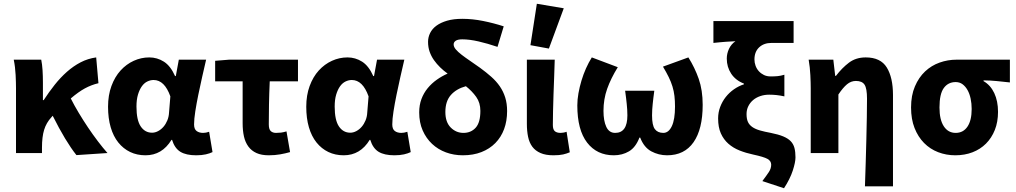

<svg xmlns="http://www.w3.org/2000/svg" viewBox="-20 -813 5397 1020"><path d="M386 11Q328 -62 260 -198Q258 -195 253 -190Q226 -161 214.5 -123.5Q203 -86 203 -29V0H65V-344Q65 -373 63 -415Q61 -457 53 -496H199Q204 -472 206 -440.5Q208 -409 208 -374V-281H212Q240 -324 270.5 -362.5Q301 -401 335.5 -431.5Q370 -462 408.5 -482Q447 -502 491 -508L503 -371Q465 -362 431 -343.5Q397 -325 356 -290Q374 -254 398 -214Q422 -174 447.5 -136Q473 -98 500 -62.5Q527 -27 551 0Z M753 12Q708 12 671.5 -5.5Q635 -23 608.5 -56Q582 -89 568 -137Q554 -185 554 -246Q554 -307 572 -356Q590 -405 620.5 -438.5Q651 -472 690.5 -490Q730 -508 773 -508Q815 -508 850.5 -485.5Q886 -463 910 -409H914L930 -496H1075Q1065 -453 1054 -404.5Q1043 -356 1033.5 -309.5Q1024 -263 1017.5 -221.5Q1011 -180 1011 -152Q1011 -127 1024.5 -117Q1038 -107 1059 -107Q1074 -107 1091 -113L1109 -5Q1095 2 1073.5 7Q1052 12 1022 12Q969 12 938.5 -6.5Q908 -25 894 -70H891Q841 12 753 12ZM788 -108Q804 -108 820 -116.5Q836 -125 848.5 -139.5Q861 -154 869 -173.5Q877 -193 878 -215L885 -301Q854 -388 796 -388Q779 -388 762.5 -380Q746 -372 733.5 -354.5Q721 -337 713 -310.5Q705 -284 705 -247Q705 -175 727.5 -141.5Q750 -108 788 -108Z M1408 12Q1369 12 1342.5 0Q1316 -12 1299.5 -34.5Q1283 -57 1276 -88Q1269 -119 1269 -158V-381H1123V-490L1197 -496H1563V-381H1413Q1410 -316 1409 -256.5Q1408 -197 1408 -152Q1408 -126 1418.5 -116.5Q1429 -107 1446 -107Q1460 -107 1472.5 -108.5Q1485 -110 1502 -115L1521 -5Q1497 2 1468.5 7Q1440 12 1408 12Z M1806 12Q1761 12 1724.5 -5.5Q1688 -23 1661.5 -56Q1635 -89 1621 -137Q1607 -185 1607 -246Q1607 -307 1625 -356Q1643 -405 1673.5 -438.5Q1704 -472 1743.5 -490Q1783 -508 1826 -508Q1868 -508 1903.5 -485.5Q1939 -463 1963 -409H1967L1983 -496H2128Q2118 -453 2107 -404.5Q2096 -356 2086.5 -309.5Q2077 -263 2070.5 -221.5Q2064 -180 2064 -152Q2064 -127 2077.5 -117Q2091 -107 2112 -107Q2127 -107 2144 -113L2162 -5Q2148 2 2126.5 7Q2105 12 2075 12Q2022 12 1991.5 -6.5Q1961 -25 1947 -70H1944Q1894 12 1806 12ZM1841 -108Q1857 -108 1873 -116.5Q1889 -125 1901.5 -139.5Q1914 -154 1922 -173.5Q1930 -193 1931 -215L1938 -301Q1907 -388 1849 -388Q1832 -388 1815.5 -380Q1799 -372 1786.5 -354.5Q1774 -337 1766 -310.5Q1758 -284 1758 -247Q1758 -175 1780.5 -141.5Q1803 -108 1841 -108Z M2439 12Q2391 12 2349 -3.5Q2307 -19 2275.5 -48.5Q2244 -78 2225.5 -120Q2207 -162 2207 -216Q2207 -255 2219 -287Q2231 -319 2252 -344.5Q2273 -370 2300.5 -389.5Q2328 -409 2358 -422Q2337 -437 2318.5 -455Q2300 -473 2285.5 -493.5Q2271 -514 2262.5 -538Q2254 -562 2254 -591Q2254 -615 2265 -637.5Q2276 -660 2298.5 -676.5Q2321 -693 2355 -703Q2389 -713 2436 -713Q2490 -713 2547 -701.5Q2604 -690 2656 -673L2623 -564Q2570 -582 2522 -593Q2474 -604 2436 -604Q2412 -604 2401 -596.5Q2390 -589 2390 -577Q2390 -564 2401.5 -550.5Q2413 -537 2432.5 -522Q2452 -507 2477 -490Q2502 -473 2530 -453Q2563 -429 2590 -405Q2617 -381 2635.5 -354Q2654 -327 2664 -295Q2674 -263 2674 -223Q2674 -170 2658 -127Q2642 -84 2611.5 -53Q2581 -22 2537.5 -5Q2494 12 2439 12ZM2442 -107Q2482 -107 2507 -134.5Q2532 -162 2532 -224Q2532 -267 2510 -298Q2488 -329 2455 -355Q2404 -341 2375 -308Q2346 -275 2346 -218Q2346 -164 2374.5 -135.5Q2403 -107 2442 -107Z M2920 12Q2879 12 2851.5 0Q2824 -12 2808 -33.5Q2792 -55 2785.5 -86Q2779 -117 2779 -155V-496H2927Q2926 -452 2924 -404.5Q2922 -357 2920.5 -310.5Q2919 -264 2918 -222Q2917 -180 2917 -149Q2917 -125 2927.5 -116Q2938 -107 2958 -107Q2964 -107 2973 -108.5Q2982 -110 2990 -113L3007 -4Q2991 3 2971.5 7.5Q2952 12 2920 12ZM2798 -573 2832 -793 2975 -769 2896 -555Z M3241 12Q3151 12 3099 -55.5Q3047 -123 3047 -253Q3047 -284 3053 -317.5Q3059 -351 3069 -384.5Q3079 -418 3093 -449.5Q3107 -481 3124 -508L3262 -456Q3225 -396 3205.5 -341Q3186 -286 3186 -224Q3186 -171 3201 -139Q3216 -107 3248 -107Q3313 -107 3313 -200Q3313 -217 3312 -231.5Q3311 -246 3309.5 -261Q3308 -276 3306 -292.5Q3304 -309 3301 -331H3456Q3453 -309 3451 -292.5Q3449 -276 3447.5 -261Q3446 -246 3445 -231.5Q3444 -217 3444 -200Q3444 -147 3459 -127Q3474 -107 3504 -107Q3532 -107 3549 -142.5Q3566 -178 3566 -247Q3566 -277 3563 -303Q3560 -329 3552.5 -353.5Q3545 -378 3532.5 -403.5Q3520 -429 3502 -459L3637 -508Q3671 -454 3692 -394Q3713 -334 3713 -256Q3713 -127 3664.5 -57.5Q3616 12 3524 12Q3479 12 3440 -9Q3401 -30 3381 -82H3377Q3357 -30 3321.5 -9Q3286 12 3241 12Z M4145 187 4030 149Q4052 120 4064.5 101Q4077 82 4077 62Q4077 42 4057 31Q4037 20 3981 8Q3943 0 3909 -13.5Q3875 -27 3849.5 -49.5Q3824 -72 3809.5 -104.5Q3795 -137 3795 -184Q3795 -216 3806 -245Q3817 -274 3835.5 -297.5Q3854 -321 3879 -338.5Q3904 -356 3932 -365V-369Q3888 -386 3864.5 -421.5Q3841 -457 3841 -502Q3841 -528 3852.5 -553Q3864 -578 3887 -594Q3873 -593 3860.5 -592.5Q3848 -592 3834.5 -591Q3821 -590 3805.5 -588.5Q3790 -587 3770 -585V-701H4196V-585H4079Q4038 -585 4013 -561.5Q3988 -538 3988 -497Q3988 -480 3994 -463.5Q4000 -447 4011.5 -434.5Q4023 -422 4038.5 -414.5Q4054 -407 4074 -407Q4095 -407 4111 -408.5Q4127 -410 4147 -416V-301Q4124 -306 4105 -308Q4086 -310 4066 -310Q4041 -310 4019 -302.5Q3997 -295 3981 -281.5Q3965 -268 3955.5 -249Q3946 -230 3946 -207Q3946 -181 3953.5 -165Q3961 -149 3977 -138Q3993 -127 4017.5 -120Q4042 -113 4075 -107Q4115 -99 4140.5 -88.5Q4166 -78 4180.5 -63Q4195 -48 4200.5 -27Q4206 -6 4206 23Q4206 49 4191.5 93.5Q4177 138 4145 187Z M4575 177Q4577 119 4579 54.5Q4581 -10 4582.5 -72Q4584 -134 4585 -190Q4586 -246 4586 -289Q4586 -343 4573 -363Q4560 -383 4527 -383Q4501 -383 4479.5 -365Q4458 -347 4434 -311V0H4287V-344Q4287 -373 4285 -414Q4283 -455 4276 -496H4407L4417 -410H4421Q4453 -452 4490 -480Q4527 -508 4579 -508Q4658 -508 4691 -454.5Q4724 -401 4724 -308V177Z M5055 12Q5007 12 4964 -4.5Q4921 -21 4889 -53.5Q4857 -86 4838.5 -133Q4820 -180 4820 -242Q4820 -306 4840.5 -354Q4861 -402 4894.5 -433.5Q4928 -465 4971.5 -480.5Q5015 -496 5062 -496H5345V-375Q5325 -377 5307.5 -379Q5290 -381 5273.5 -382.5Q5257 -384 5240.5 -385Q5224 -386 5205 -386V-382Q5242 -361 5262 -318.5Q5282 -276 5282 -219Q5282 -165 5265 -122.5Q5248 -80 5218 -50Q5188 -20 5146.5 -4Q5105 12 5055 12ZM5057 -107Q5097 -107 5119.5 -140Q5142 -173 5142 -234Q5142 -263 5136.5 -289Q5131 -315 5120 -334.5Q5109 -354 5093.5 -365.5Q5078 -377 5057 -377Q5017 -377 4994 -345.5Q4971 -314 4971 -242Q4971 -177 4994 -142Q5017 -107 5057 -107Z"/></svg>

Font: hySource Sans Pro
Style: Bold
Weight: 700
Designer: Paul D. Hunt
Foundry: Adobe Systems Incorporated
Version: Version 2.021;PS 2.000;hotconv 1.0.86;makeotf.lib2.5.63406